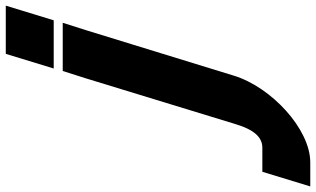

<svg xmlns="http://www.w3.org/2000/svg" viewBox="-362 -630 1120 681"><g transform="rotate(-90 198.5 -289.0)"><path d="M381.5 -659H296.5L348.5 -829H433.5H434.5H519.5L467.5 -659H382.5ZM261 -543 287.7 -627H458.7L431.7 -542L271.1 -20C230.8 112 82.3 251 -36.7 251H-121.7L-69.8 81H15.2C51.2 81 79.2 55 100.8 -19L101.1 -20Z"/></g></svg>

Font: Nordica Plus
Style: NordicaClassicBkObl
Weight: 900
Version: Version 1.01